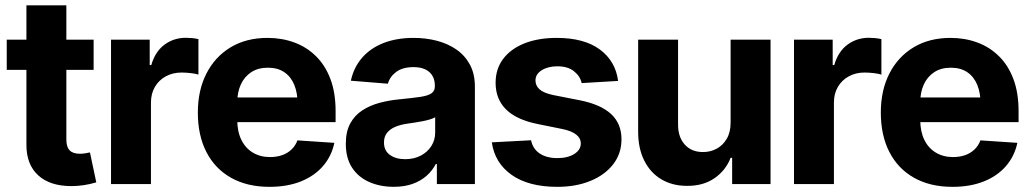

<svg xmlns="http://www.w3.org/2000/svg" viewBox="-20 -696 3892 726"><path d="M334 -545.9V-431.8H5.5V-545.9ZM79.9 -675.8H230.9V-168Q230.9 -140.7 243.2 -127.7Q255.5 -114.6 282.4 -114.6Q291 -114.6 301.8 -116.2Q312.6 -117.8 320.1 -119.7L344.1 -6.4Q319.2 0.9 296.1 4.3Q272.9 7.7 250.3 7.7Q168.8 7.7 124.4 -33.1Q79.9 -73.9 79.9 -147.9Z M399.8 0V-545.9H546.1V-450H552Q566.8 -501.1 602 -527.1Q637.2 -553.1 682.8 -553.1Q694.1 -553.1 707.2 -551.9Q720.3 -550.6 730.3 -548V-413.9Q719.7 -417.5 700.9 -419.6Q682.1 -421.7 666.2 -421.7Q633.1 -421.7 606.8 -407.3Q580.6 -392.9 565.7 -367.4Q550.8 -342 550.8 -308.4V0Z M998.8 10.5Q914.9 10.5 854.1 -23.6Q793.2 -57.7 760.6 -120.8Q728.1 -183.9 728.1 -270.3Q728.1 -354.6 760.6 -418.1Q793.1 -481.6 852.2 -517.2Q911.4 -552.7 991.6 -552.7Q1045.8 -552.7 1092.6 -535.5Q1139.5 -518.3 1174.6 -483.7Q1209.8 -449.2 1229.4 -397.3Q1249 -345.3 1249 -275.6V-234.2H788.3V-327.5H1175.8L1105.3 -303.1Q1105.3 -344.9 1092.6 -375.5Q1079.9 -406.2 1054.9 -423.1Q1029.9 -440 992.8 -440Q955.7 -440 929.9 -423Q904.1 -406 890.6 -376.5Q877.1 -347.1 877.1 -309V-243Q877.1 -198.8 892.6 -167.3Q908.1 -135.7 936.1 -118.9Q964.2 -102.1 1001.2 -102.1Q1026.3 -102.1 1046.8 -109.3Q1067.4 -116.5 1082.2 -130.7Q1097.1 -144.8 1104.7 -165.2L1244.3 -155.9Q1233.7 -105.5 1201.3 -68Q1168.9 -30.6 1117.6 -10Q1066.3 10.5 998.8 10.5Z M1468.8 10.4Q1416.8 10.4 1375.6 -8Q1334.5 -26.3 1311 -62.4Q1287.6 -98.5 1287.6 -152.3Q1287.6 -198 1304.1 -228.7Q1320.6 -259.4 1349.4 -278.3Q1378.2 -297.2 1415 -307.1Q1451.8 -317 1492.5 -320.7Q1539.9 -325.3 1568.9 -329.6Q1597.9 -333.9 1611.1 -342.9Q1624.3 -352 1624.3 -369.3V-371.7Q1624.3 -405.2 1603.2 -423.7Q1582.1 -442.2 1543.7 -442.2Q1502.8 -442.2 1478.6 -424.4Q1454.4 -406.6 1446.6 -379.5L1306.7 -390.8Q1317.4 -440.6 1348.6 -477Q1379.8 -513.3 1429.3 -533Q1478.9 -552.7 1544.2 -552.7Q1589.6 -552.7 1631.2 -542.1Q1672.7 -531.4 1705.3 -509.1Q1737.9 -486.7 1756.8 -451.7Q1775.7 -416.7 1775.7 -368.2V0H1631.9V-76H1628Q1614.7 -50.5 1592.8 -31.1Q1570.9 -11.7 1540.1 -0.7Q1509.4 10.4 1468.8 10.4ZM1512 -94.1Q1545.4 -94.1 1570.9 -107.5Q1596.5 -120.9 1611 -143.7Q1625.5 -166.5 1625.5 -194.9V-252.7Q1618.7 -248.4 1606.2 -244.6Q1593.8 -240.8 1578.6 -237.8Q1563.3 -234.8 1548.2 -232.5Q1533.1 -230.3 1520.8 -228.5Q1493.9 -224.7 1474 -216.1Q1454 -207.4 1443 -193.1Q1431.9 -178.8 1431.9 -157.4Q1431.9 -126.3 1454.4 -110.2Q1477 -94.1 1512 -94.1Z M2317.3 -390 2179.4 -381.8Q2173.9 -407.9 2150.4 -426.6Q2127 -445.3 2087.6 -445.3Q2052.4 -445.3 2028.6 -430.6Q2004.8 -415.9 2004.8 -391.8Q2004.8 -372 2020.2 -358.1Q2035.5 -344.2 2073.3 -336.3L2172.6 -316.8Q2251.8 -301 2290.9 -264.6Q2330 -228.3 2330 -169.3Q2330 -115.4 2298.7 -75Q2267.5 -34.5 2212.7 -12Q2158 10.5 2087.2 10.5Q1978.8 10.5 1914.7 -34.7Q1850.6 -80 1839.7 -157.8L1988 -165.6Q1995.1 -132.5 2021.1 -115.4Q2047.1 -98.2 2087.4 -98.2Q2127.1 -98.2 2151.6 -113.9Q2176.1 -129.5 2176.1 -153.3Q2176.1 -193.7 2106.2 -208.2L2011.8 -227.3Q1931.9 -243.7 1893 -282.7Q1854 -321.7 1854 -382.8Q1854 -435.6 1882.8 -473.6Q1911.5 -511.6 1963.5 -532.2Q2015.5 -552.7 2085.3 -552.7Q2188.8 -552.7 2248.1 -508.9Q2307.4 -465.1 2317.3 -390Z M2742.6 -232V-545.9H2893.6V0H2748.4V-99.2H2742.6Q2724.2 -51.6 2681.6 -22.1Q2639 7.3 2577.5 6.8Q2522.8 6.8 2481.2 -17.7Q2439.6 -42.3 2416.3 -88.3Q2393 -134.4 2393 -198V-545.9H2543.9V-224.6Q2543.9 -177 2569.8 -148.8Q2595.7 -120.6 2638.9 -121.1Q2666 -121.1 2689.6 -133.6Q2713.1 -146.1 2727.8 -170.8Q2742.6 -195.6 2742.6 -232Z M2982.3 0V-545.9H3128.6V-450H3134.5Q3149.3 -501.1 3184.5 -527.1Q3219.7 -553.1 3265.3 -553.1Q3276.7 -553.1 3289.7 -551.9Q3302.8 -550.6 3312.8 -548V-413.9Q3302.2 -417.5 3283.4 -419.6Q3264.6 -421.7 3248.7 -421.7Q3215.6 -421.7 3189.4 -407.3Q3163.1 -392.9 3148.2 -367.4Q3133.3 -342 3133.3 -308.4V0Z M3581.3 10.5Q3497.5 10.5 3436.6 -23.6Q3375.7 -57.7 3343.2 -120.8Q3310.6 -183.9 3310.6 -270.3Q3310.6 -354.6 3343.1 -418.1Q3375.6 -481.6 3434.8 -517.2Q3493.9 -552.7 3574.1 -552.7Q3628.3 -552.7 3675.1 -535.5Q3722 -518.3 3757.1 -483.7Q3792.3 -449.2 3811.9 -397.3Q3831.5 -345.3 3831.5 -275.6V-234.2H3370.8V-327.5H3758.3L3687.8 -303.1Q3687.8 -344.9 3675.1 -375.5Q3662.4 -406.2 3637.4 -423.1Q3612.4 -440 3575.3 -440Q3538.2 -440 3512.4 -423Q3486.6 -406 3473.1 -376.5Q3459.7 -347.1 3459.7 -309V-243Q3459.7 -198.8 3475.1 -167.3Q3490.6 -135.7 3518.7 -118.9Q3546.7 -102.1 3583.7 -102.1Q3608.8 -102.1 3629.3 -109.3Q3649.9 -116.5 3664.7 -130.7Q3679.6 -144.8 3687.2 -165.2L3826.9 -155.9Q3816.2 -105.5 3783.8 -68Q3751.5 -30.6 3700.1 -10Q3648.8 10.5 3581.3 10.5Z"/></svg>

Font: Inter Tight
Style: Regular
Weight: 400
Designer: Rasmus Andersson
Foundry: rsms
Version: Version 3.002